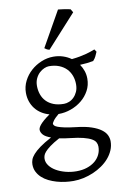

<svg xmlns="http://www.w3.org/2000/svg" viewBox="-104 -785 696 1087"><g transform="rotate(-10 244.0 -241.5)"><path d="M336.9 -293Q336.9 -318.8 328.4 -342Q319.8 -365.2 303 -382.6Q286.1 -399.9 261 -409.9Q235.8 -419.9 203.1 -419.9Q190.9 -419.9 176 -413.6Q161.1 -407.2 147.9 -395Q134.8 -382.8 126 -364.3Q117.2 -345.7 117.2 -321.8Q117.2 -295.9 125.2 -272.7Q133.3 -249.5 149.7 -232.4Q166 -215.3 191.2 -205.3Q216.3 -195.3 251 -195.3Q265.1 -195.3 280.5 -201.4Q295.9 -207.5 308.3 -220Q320.8 -232.4 328.9 -250.5Q336.9 -268.6 336.9 -293ZM252.9 2Q234.4 0 218.8 -2.4Q203.1 -4.9 189.5 -7.8Q154.3 11.2 134 26.4Q113.8 41.5 103.5 53.5Q93.3 65.4 90.6 75.2Q87.9 85 87.9 92.8Q87.9 113.3 101.6 131.6Q115.2 149.9 138.2 163.3Q161.1 176.8 191.4 184.8Q221.7 192.9 254.9 192.9Q287.6 192.9 314.5 184.1Q341.3 175.3 360.4 159.9Q379.4 144.5 389.9 123.3Q400.4 102.1 400.4 76.7Q400.4 63 394 51.5Q387.7 40 371.1 30.8Q354.5 21.5 325.9 14.2Q297.4 6.8 252.9 2ZM405.3 -313Q405.3 -275.4 388.4 -244.4Q371.6 -213.4 344.2 -191.2Q316.9 -168.9 282.2 -156.5Q247.6 -144 211.9 -144H210Q186.5 -124.5 177.7 -111.6Q168.9 -98.6 168.9 -95.7Q168.9 -89.8 174.1 -84.2Q179.2 -78.6 193.1 -73.5Q207 -68.4 231.4 -63.2Q255.9 -58.1 293.9 -53.7Q347.2 -47.9 381.8 -36.1Q416.5 -24.4 437 -9Q457.5 6.3 465.6 23.9Q473.6 41.5 473.6 58.6Q473.6 85.4 463.4 109.6Q453.1 133.8 435.5 154.3Q418 174.8 394 191.4Q370.1 208 342.8 219.7Q315.4 231.4 286.1 237.8Q256.8 244.1 228 244.1Q205.1 244.1 180.7 241Q156.2 237.8 132.3 231Q108.4 224.1 87.2 213.6Q65.9 203.1 49.8 188.2Q33.7 173.3 24.2 154.5Q14.6 135.7 14.6 111.8Q14.6 99.1 19.3 85.2Q23.9 71.3 38.1 55.2Q52.2 39.1 77.6 20.5Q103 2 145 -20.5Q113.3 -31.7 101.1 -45.9Q88.9 -60.1 88.9 -74.7Q88.9 -78.6 91.3 -85.2Q93.8 -91.8 101.3 -101.3Q108.9 -110.8 122.8 -123Q136.7 -135.3 159.2 -150.9Q134.3 -157.7 114 -170.7Q93.8 -183.6 79.3 -201.9Q64.9 -220.2 56.9 -243.4Q48.8 -266.6 48.8 -293.9Q48.8 -329.6 64.9 -361.6Q81.1 -393.6 107.4 -417.2Q133.8 -440.9 167.5 -454.8Q201.2 -468.8 236.8 -468.8Q266.1 -468.8 291.7 -460.4Q317.4 -452.1 338.4 -437Q363.8 -439.5 384.3 -443.4Q404.8 -447.3 421.1 -451.7Q437.5 -456.1 450.2 -460.4Q462.9 -464.8 473.1 -468.8L482.9 -454.1Q477.1 -440.4 471.7 -429Q466.3 -417.5 455.1 -405.3Q436.5 -401.9 418.7 -399.9Q400.9 -397.9 378.4 -397Q391.1 -378.4 398.2 -357.4Q405.3 -336.4 405.3 -313ZM223.1 -511.2Q214.4 -512.7 207.5 -516.6Q200.7 -520.5 195.3 -524.9L309.6 -727.1Q315.4 -726.6 325 -725.3Q334.5 -724.1 345 -722.7Q355.5 -721.2 365.2 -719.2Q375 -717.3 380.4 -715.8L391.6 -696.8Z"/></g></svg>

Font: Gentium Plus
Style: Regular
Weight: 400
Designer: J. Victor Gaultney, Annie Olsen, Iska Routamaa
Foundry: SIL International
Version: Version 1.510